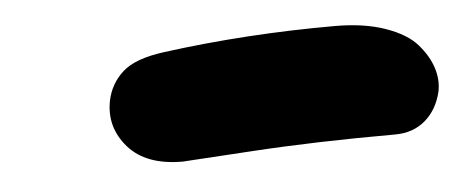

<svg xmlns="http://www.w3.org/2000/svg" viewBox="-27 -794 586 244"><g transform="rotate(-5 265.5 -671.5)"><path d="M198.2 -594.2Q151.4 -594.2 128.9 -620.1Q106.4 -646 112.8 -679.2Q117.2 -700.7 133.3 -715.3Q149.4 -730 187 -734.9Q293 -749 405.8 -749Q442.9 -749 470 -739.5Q497.1 -730 510 -715.1Q522.9 -700.2 527.8 -684.8Q532.7 -669.4 529.8 -654.8Q524.4 -631.8 508.8 -618.4Q493.2 -605 470.2 -605Q368.7 -605 284.7 -599.6Q200.7 -594.2 198.2 -594.2Z"/></g></svg>

Font: Shantell Sans Normal
Style: Bold Italic
Weight: 700
Italic angle: -11.31°
Designer: Stephen Nixon, Anya Danilova, Shantell Martin
Foundry: Arrow Type
Version: Version 1.006;[559af2be0]